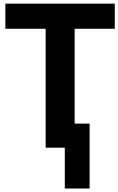

<svg xmlns="http://www.w3.org/2000/svg" viewBox="-20 -820 657 1066"><path d="M339.8 -133.8H477.5V226.6H339.8ZM9.8 -660.2V-799.8H617.2V-660.2H394.5V0H233.4V-660.2Z"/></svg>

Font: Gothic A1 Black
Style: Regular
Weight: 900
Version: Version 2.50